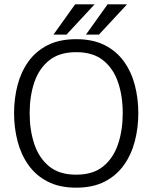

<svg xmlns="http://www.w3.org/2000/svg" viewBox="-20 -857 704 887"><path d="M332 10Q255 10 200.5 -18Q146 -46 111.5 -94.5Q77 -143 61 -205Q45 -267 45 -334Q45 -402 61 -463.5Q77 -525 111.5 -573Q146 -621 200.5 -648.5Q255 -676 332 -676Q409 -676 463.5 -648.5Q518 -621 552.5 -573Q587 -525 603 -463.5Q619 -402 619 -334Q619 -267 603 -205Q587 -143 552.5 -94.5Q518 -46 463.5 -18Q409 10 332 10ZM332 -50Q410 -50 457 -88.5Q504 -127 525.5 -191.5Q547 -256 547 -334Q547 -413 525.5 -476.5Q504 -540 457 -578Q410 -616 332 -616Q254 -616 207 -578Q160 -540 138.5 -476.5Q117 -413 117 -334Q117 -256 138.5 -191.5Q160 -127 207 -88.5Q254 -50 332 -50ZM417 -837 287 -697H227L327 -837ZM567 -837 437 -697H377L477 -837Z"/></svg>

Font: Epunda Sans Light
Style: Regular
Weight: 300
Designer: Simon Atzbach
Foundry: typofactur
Version: Version 2.204; ttfautohint (v1.8.4.7-5d5b)